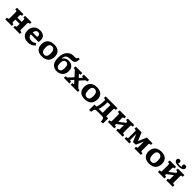

<svg xmlns="http://www.w3.org/2000/svg" viewBox="756 -3370 6109 6109"><g transform="rotate(45 3810.0 -315.5)"><path d="M45 0V-74L91 -79Q107 -81 112.5 -91Q118 -101 118 -127V-397Q118 -423 112 -433.5Q106 -444 91 -445L41 -450L52 -524H339V-451L303 -447Q286 -445 281.5 -435Q277 -425 277 -403V-310H470V-406Q470 -428 464 -437Q458 -446 442 -448L405 -451L412 -524H701V-450L661 -447Q641 -444 635 -435.5Q629 -427 629 -406V-119Q629 -98 635 -89Q641 -80 661 -78L701 -74V0H410V-74L442 -77Q458 -78 464 -87Q470 -96 470 -119V-222H277V-122Q277 -99 281.5 -89Q286 -79 303 -77L339 -74V0Z M1072 14Q983 14 920.5 -18.5Q858 -51 825.5 -109.5Q793 -168 793 -247Q793 -340 830 -404.5Q867 -469 932 -503.5Q997 -538 1083 -538Q1188 -538 1250 -486Q1312 -434 1312 -340Q1312 -314 1310 -288.5Q1308 -263 1303 -238H958Q962 -170 1003 -136.5Q1044 -103 1111 -103Q1158 -103 1197 -117.5Q1236 -132 1271 -158L1322 -99Q1280 -49 1215.5 -17.5Q1151 14 1072 14ZM958 -321H1157Q1160 -344 1160 -367Q1160 -407 1138 -430Q1116 -453 1074 -453Q1022 -453 992 -416.5Q962 -380 958 -321Z M1698 14Q1564 14 1490 -54.5Q1416 -123 1416 -251Q1416 -347 1454 -410.5Q1492 -474 1559.5 -506Q1627 -538 1718 -538Q1802 -538 1866 -509Q1930 -480 1965.5 -421Q2001 -362 2001 -272Q2001 -134 1922 -60Q1843 14 1698 14ZM1714 -78Q1776 -78 1805 -120.5Q1834 -163 1834 -250Q1834 -357 1798 -401.5Q1762 -446 1702 -446Q1647 -446 1615 -408Q1583 -370 1583 -280Q1583 -78 1714 -78Z M2368 13Q2281 13 2220 -25Q2159 -63 2127 -131.5Q2095 -200 2095 -289V-339Q2095 -435 2120 -506Q2145 -577 2187.5 -623.5Q2230 -670 2282.5 -693Q2335 -716 2391 -716Q2407 -716 2427 -715.5Q2447 -715 2486 -715Q2504 -714 2517.5 -721Q2531 -728 2540 -747Q2544 -755 2546.5 -765.5Q2549 -776 2551 -785L2618 -776Q2615 -722 2606 -681.5Q2597 -641 2575 -614.5Q2553 -588 2511 -579Q2492 -575 2461 -572.5Q2430 -570 2393.5 -567.5Q2357 -565 2322 -560Q2260 -551 2228 -506Q2196 -461 2193 -384V-377Q2225 -436 2279.5 -467Q2334 -498 2405 -498Q2471 -498 2524.5 -473Q2578 -448 2609.5 -396.5Q2641 -345 2641 -265Q2641 -178 2605 -115.5Q2569 -53 2507 -20Q2445 13 2368 13ZM2375 -74Q2426 -74 2453.5 -115.5Q2481 -157 2481 -241Q2481 -334 2452 -374.5Q2423 -415 2371 -415Q2321 -415 2290.5 -377Q2260 -339 2260 -258Q2260 -74 2375 -74Z M2680 0V-74L2711 -77Q2729 -79 2739.5 -84.5Q2750 -90 2768 -108L2904 -252L2782 -389Q2762 -411 2748 -424.5Q2734 -438 2712 -441L2675 -447L2688 -523H2988V-449L2952 -445Q2937 -444 2934.5 -434Q2932 -424 2948 -408L3016 -333L3084 -408Q3097 -421 3099.5 -431Q3102 -441 3080 -444L3046 -449L3059 -523H3292V-449L3256 -444Q3235 -441 3224.5 -433.5Q3214 -426 3195 -405L3073 -271L3208 -123Q3227 -102 3244 -90Q3261 -78 3285 -76L3311 -74V0H2986V-74L3023 -77Q3063 -81 3030 -116L2960 -191L2894 -117Q2879 -102 2877 -91Q2875 -80 2896 -78L2931 -74V0Z M3619 14Q3485 14 3411 -54.5Q3337 -123 3337 -251Q3337 -347 3375 -410.5Q3413 -474 3480.5 -506Q3548 -538 3639 -538Q3723 -538 3787 -509Q3851 -480 3886.5 -421Q3922 -362 3922 -272Q3922 -134 3843 -60Q3764 14 3619 14ZM3635 -78Q3697 -78 3726 -120.5Q3755 -163 3755 -250Q3755 -357 3719 -401.5Q3683 -446 3623 -446Q3568 -446 3536 -408Q3504 -370 3504 -280Q3504 -78 3635 -78Z M4500 154 4488 77Q4481 36 4461.5 18Q4442 0 4397 0H4159Q4114 0 4094 18Q4074 36 4067 77L4054 149L3969 153V-88H4058Q4084 -156 4095 -228.5Q4106 -301 4106 -403Q4106 -426 4099 -434.5Q4092 -443 4077 -445L4032 -450L4039 -524H4571V-450L4529 -447Q4509 -444 4503 -435.5Q4497 -427 4497 -406V-88H4588L4586 144ZM4157 -88H4338V-436H4211Q4211 -367 4206 -306Q4201 -245 4191 -194Q4184 -161 4175.5 -135Q4167 -109 4157 -88Z M4661 0V-74L4705 -79Q4721 -81 4726.5 -91Q4732 -101 4732 -127V-397Q4732 -423 4726.5 -433Q4721 -443 4705 -445L4659 -450L4666 -524H4952V-451L4917 -447Q4900 -445 4895.5 -435Q4891 -425 4891 -403V-237L5093 -391V-406Q5093 -428 5087 -437Q5081 -446 5064 -448L5026 -451L5033 -524H5325V-450L5284 -447Q5263 -444 5257.5 -435.5Q5252 -427 5252 -406V-119Q5252 -98 5257.5 -89Q5263 -80 5284 -78L5325 -74V0H5034V-74L5064 -77Q5081 -79 5087 -87.5Q5093 -96 5093 -119V-289L4891 -136V-122Q4891 -99 4895.5 -89Q4900 -79 4917 -77L4952 -74V0Z M5413 0V-74L5457 -79Q5473 -81 5478.5 -91Q5484 -101 5484 -127V-397Q5484 -423 5478 -433.5Q5472 -444 5457 -445L5407 -450L5418 -524H5652L5767 -253L5772 -250L5888 -524H6146V-450L6104 -447Q6084 -444 6078 -435.5Q6072 -427 6072 -406V-119Q6072 -98 6078 -89Q6084 -80 6104 -78L6146 -74V0H5853V-74L5885 -77Q5901 -78 5907 -87Q5913 -96 5913 -119V-363H5910L5803 -117L5680 -110L5571 -363H5568V-122Q5568 -99 5572.5 -89Q5577 -79 5594 -77L5630 -74V0Z M6520 14Q6386 14 6312 -54.5Q6238 -123 6238 -251Q6238 -347 6276 -410.5Q6314 -474 6381.5 -506Q6449 -538 6540 -538Q6624 -538 6688 -509Q6752 -480 6787.5 -421Q6823 -362 6823 -272Q6823 -134 6744 -60Q6665 14 6520 14ZM6536 -78Q6598 -78 6627 -120.5Q6656 -163 6656 -250Q6656 -357 6620 -401.5Q6584 -446 6524 -446Q6469 -446 6437 -408Q6405 -370 6405 -280Q6405 -78 6536 -78Z M6915 0V-74L6959 -79Q6975 -81 6980.5 -91Q6986 -101 6986 -127V-397Q6986 -423 6980.5 -433Q6975 -443 6959 -445L6913 -450L6920 -524H7206V-451L7171 -447Q7154 -445 7149.5 -435Q7145 -425 7145 -403V-237L7347 -391V-406Q7347 -428 7341 -437Q7335 -446 7318 -448L7280 -451L7287 -524H7579V-450L7538 -447Q7517 -444 7511.5 -435.5Q7506 -427 7506 -406V-119Q7506 -98 7511.5 -89Q7517 -80 7538 -78L7579 -74V0H7288V-74L7318 -77Q7335 -79 7341 -87.5Q7347 -96 7347 -119V-289L7145 -136V-122Q7145 -99 7149.5 -89Q7154 -79 7171 -77L7206 -74V0ZM7252 -587Q7160 -587 7105.5 -617.5Q7051 -648 7051 -702Q7051 -734 7071 -752.5Q7091 -771 7121 -771Q7156 -771 7174 -754Q7192 -737 7192 -710Q7192 -678 7173 -651Q7198 -639 7251 -639Q7273 -639 7296 -642Q7319 -645 7332 -651Q7312 -678 7312 -710Q7312 -737 7330.5 -754Q7349 -771 7380 -771Q7415 -771 7434 -752Q7453 -733 7453 -702Q7453 -648 7396.5 -617.5Q7340 -587 7252 -587Z"/></g></svg>

Font: Literata 7pt
Style: Bold
Weight: 700
Designer: Latin by Veronika Burian and Jose Scaglione. Greek by Irene Vlachou. Cyrillic by Vera Evstafieva.
Foundry: TypeTogether
Version: Version 3.002